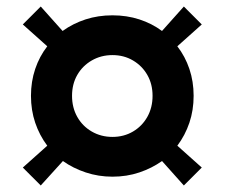

<svg xmlns="http://www.w3.org/2000/svg" viewBox="-20 -588 689 589"><path d="M325 -46Q282 -46 243 -59Q204 -72 173 -94L105 -19L50 -74L125 -141Q101 -173 88 -211.5Q75 -250 75 -294Q75 -338 88 -376.5Q101 -415 125 -446L50 -513L105 -568L172 -493Q204 -516 242.5 -528.5Q281 -541 325 -541Q369 -541 407.5 -528.5Q446 -516 477 -493L544 -568L599 -513L524 -446Q548 -415 561 -376.5Q574 -338 574 -294Q574 -250 561 -211.5Q548 -173 524 -141L599 -74L544 -19L477 -94Q446 -72 407.5 -59Q369 -46 325 -46ZM201 -294Q201 -258 217 -229.5Q233 -201 261.5 -184.5Q290 -168 325 -168Q360 -168 388 -184.5Q416 -201 432 -229.5Q448 -258 448 -294Q448 -330 432 -358Q416 -386 388 -402.5Q360 -419 325 -419Q290 -419 261.5 -402.5Q233 -386 217 -358Q201 -330 201 -294Z"/></svg>

Font: Rokkitt SemiBold Black
Style: Regular
Weight: 900
Version: Version 3.103